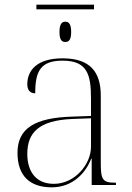

<svg xmlns="http://www.w3.org/2000/svg" viewBox="-20 -793 567 823"><path d="M136 -753H383V-773H136ZM260 -613C275 -613 285 -622 285 -656C285 -690 275 -700 260 -700C245 -700 235 -690 235 -656C235 -622 245 -613 260 -613ZM202 10C294 10 349 -55 371 -113H373V0H477V-10H471C419 -10 412 -25 412 -94V-383C412 -485 366 -543 248 -543C137 -543 97 -490 97 -432C97 -408 108 -393 131 -393C131 -487 153 -533 248 -533C354 -533 370 -474 370 -371V-296L287 -293C131 -288 55 -244 55 -138C55 -40 107 10 202 10ZM211 -5C133 -5 97 -59 97 -133C97 -225 147 -277 290 -283L370 -286V-164C370 -88 300 -5 211 -5Z"/></svg>

Font: Noto Serif Display ExtraLight
Style: Regular
Weight: 200
Designer: Monotype Design Team
Foundry: Monotype Imaging Inc.
Version: Version 2.009